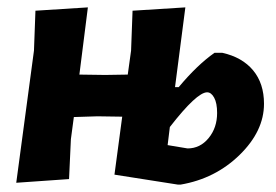

<svg xmlns="http://www.w3.org/2000/svg" viewBox="-20 -491 748 520"><path d="M290 -18 311 -175 244 -176 180 -174 172 -114 167 -6 24 4 72 -354 76 -462 218 -471 195 -289 265 -288 326 -289 335 -354 339 -462 482 -471 454 -255H464Q514 -315 561 -348H582Q636 -336 665.5 -300.5Q695 -265 695 -210Q695 -136 629 -71.5Q563 -7 469 9H462ZM541 -241Q513 -241 440 -147L434 -98L488 -89Q522 -89 545 -117Q568 -145 568 -185Q568 -212 560 -226.5Q552 -241 541 -241Z"/></svg>

Font: Alegreya Sans ExtraBold
Style: Italic
Weight: 800
Italic angle: -7°
Designer: Juan Pablo del Peral
Foundry: Huerta Tipografica
Version: Version 2.007